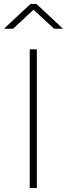

<svg xmlns="http://www.w3.org/2000/svg" viewBox="-55 -949 338 969"><path d="M95 0V-700H131V0ZM-35 -804 99 -929H129L263 -804H218L114 -900L11 -804Z"/></svg>

Font: TypoPRO Titillium Maps
Style: 1 wt
Weight: 100
Designer: Campivisivi
Foundry: Accademia di Belle Arti di Urbino and students of MA course of Visual design
Version: Version 001.001